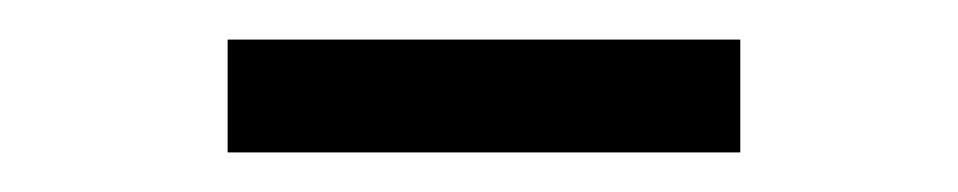

<svg xmlns="http://www.w3.org/2000/svg" viewBox="-20 -796 484 97"><path d="M354 -776V-719H95V-776Z"/></svg>

Font: Martel UltraLight
Style: Regular
Weight: 250
Designer: Dan Reynolds
Foundry: Dan Reynolds
Version: Version 1.001; ttfautohint (v1.1) -l 5 -r 5 -G 72 -x 0 -D la